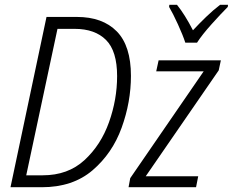

<svg xmlns="http://www.w3.org/2000/svg" viewBox="-20 -785 976 805"><path d="M806 -606Q827 -639 867.5 -684Q908 -729 935 -756L936 -765H903Q874 -743 844.5 -714.5Q815 -686 789 -658Q755 -724 722 -765H690L689 -756Q705 -729 726 -683Q747 -637 757 -606ZM155 0Q285 0 368 -71Q451 -142 490 -249.5Q529 -357 529 -467Q529 -593 469.5 -653.5Q410 -714 302 -714H175L24 0ZM221 -664H293Q378 -664 424.5 -617.5Q471 -571 471 -466Q471 -368 437 -272.5Q403 -177 334 -113.5Q265 -50 159 -50H90ZM802 0 811 -46H591L897 -490L906 -532H645L635 -486H834L526 -38L519 0Z"/></svg>

Font: Noto Sans UI SemiCondensed Light
Style: Italic
Weight: 300
Width: 4
Designer: Monotype Design Team
Foundry: Monotype Imaging Inc.
Version: 1.001